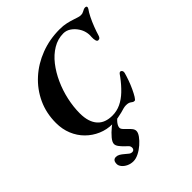

<svg xmlns="http://www.w3.org/2000/svg" viewBox="-254 -814 1246 1246"><g transform="rotate(-45 368.5 -191.5)"><path d="M316.9 14Q264.4 14 217.9 -6Q171.5 -25.9 135.9 -61.5Q100.4 -97 80.6 -145.3Q60.8 -193.5 60.8 -250.7Q60.8 -340.7 95.7 -416Q130.7 -491.4 192.2 -546.9Q253.7 -602.5 334.6 -633.3Q415.5 -664.2 508 -664.2Q541.7 -664.2 568.8 -658Q595.9 -651.9 617.3 -644.4Q636.3 -638.4 647.9 -634.6Q659.4 -630.8 671 -630.8Q677.7 -630.8 683.5 -632.1Q689.3 -633.4 696.1 -637.2Q703.8 -641.6 711 -644.6Q718.2 -647.5 724.9 -647.5Q734.7 -647.5 736.8 -641.1Q739 -634.6 732.7 -624.9Q720.1 -608.3 705.2 -578.3Q690.4 -548.4 678.1 -516.1Q665.8 -483.8 658.3 -458.3Q655.7 -448.8 650.5 -442.3Q645.3 -435.8 635.4 -435.8Q625.6 -435.8 621.7 -449.3Q617.8 -462.7 618.8 -483.2Q621.3 -505.3 615.7 -528Q610.1 -550.7 597.2 -570.2Q581 -595.5 557.2 -611.9Q533.4 -628.3 505.8 -628.3Q454.6 -628.3 409.6 -601.3Q364.6 -574.3 329 -528.8Q293.4 -483.3 267.5 -425.9Q241.5 -368.5 228 -306.4Q214.4 -244.2 214.4 -186.1Q214.4 -144.8 224.1 -114.4Q233.8 -84.1 252.1 -64Q270.3 -43.9 296 -34.6Q321.7 -25.2 353.7 -25.2Q394.9 -25.2 431.4 -42.5Q467.9 -59.8 501.4 -91.9Q534.9 -123.9 566.3 -166.1Q573.8 -176.5 579.2 -184.1Q584.6 -191.6 591.8 -191.6Q599.3 -191.6 604 -184.2Q608.6 -176.7 606.2 -165.9Q600.4 -144.1 589.8 -114.1Q579.2 -84 566.2 -56.2Q553.2 -28.4 541.7 -9.7Q530.2 9 523.5 9Q514.6 9 509.6 5.5Q504.6 2 498.8 -2Q493.1 -6 485.2 -8.5Q477.2 -11 463 -11Q451.9 -11 438.6 -7.6Q425.4 -4.2 408.9 0.8Q391.4 5 368.4 9.5Q345.3 14 316.9 14ZM241.3 281Q216.7 281 195.9 271Q175.1 261.1 163.2 246.1Q151.2 231.2 151.2 216.8Q151.2 180 180.2 180Q194.2 180 206.8 187.5Q219.5 195.1 231.5 205.5Q245.7 217 255.2 225.1Q264.6 233.2 278.2 233.2Q287.5 233.2 292.6 227.1Q297.6 221.1 297.6 212.5Q297.6 198 287.6 189Q277.6 179.9 265.8 167.9Q254.2 156.9 242.3 141.5Q230.4 126 230.4 112.1Q230.4 95.1 250.3 71.3Q270.2 47.5 299.3 23.6Q328.5 -0.2 357.2 -17H396.2Q357.6 11 343.8 29.8Q330 48.6 330 62.6Q330 72.6 340.4 83.7Q350.7 94.8 362.5 105.8Q376 118.4 385 130.3Q394 142.2 394 155.4Q394 171.4 378.7 192.6Q363.5 213.8 340.2 234.2Q316.9 254.6 290.5 267.8Q264 281 241.3 281Z"/></g></svg>

Font: EB Garamond
Style: Italic
Weight: 400
Italic angle: -17.2°
Designer: Georg Duffner and Octavio Pardo
Foundry: Georg Duffner
Version: Version 1.001